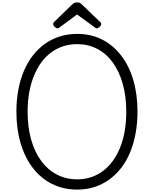

<svg xmlns="http://www.w3.org/2000/svg" viewBox="-20 -1553 1276 1592"><path d="M620 19Q505 19 412 -27.5Q319 -74 253 -159.5Q187 -245 151.5 -363.5Q116 -482 116 -627Q116 -724 132 -809Q148 -894 178.5 -965.5Q209 -1037 253 -1093.5Q297 -1150 353 -1190Q409 -1230 476.5 -1251Q544 -1272 620 -1272Q734 -1272 826 -1225.5Q918 -1179 984 -1093.5Q1050 -1008 1085 -890Q1120 -772 1120 -627Q1120 -531 1104 -445.5Q1088 -360 1058 -288Q1028 -216 984 -159.5Q940 -103 884 -63Q828 -23 762 -2Q696 19 620 19ZM620 -66Q681 -66 734.5 -83.5Q788 -101 833.5 -135Q879 -169 914.5 -217.5Q950 -266 975.5 -328.5Q1001 -391 1014 -466Q1027 -541 1027 -627Q1027 -756 997.5 -859Q968 -962 914.5 -1035.5Q861 -1109 786 -1148Q711 -1187 620 -1187Q558 -1187 504 -1169.5Q450 -1152 404 -1118Q358 -1084 322.5 -1035.5Q287 -987 261.5 -924.5Q236 -862 222.5 -787.5Q209 -713 209 -627Q209 -498 238.5 -394.5Q268 -291 322.5 -217.5Q377 -144 452.5 -105Q528 -66 620 -66ZM456 -1318Q446 -1318 433.5 -1330Q421 -1342 421 -1352Q421 -1355 421 -1359Q421 -1363 426 -1368L575 -1513Q582 -1520 591 -1526.5Q600 -1533 619 -1533Q638 -1533 646.5 -1526.5Q655 -1520 662 -1513L813 -1368Q818 -1363 818.5 -1359Q819 -1355 819 -1352Q819 -1342 806 -1330Q793 -1318 783 -1318Q777 -1318 772 -1321.5Q767 -1325 759 -1331L619 -1433L481 -1331Q473 -1325 467.5 -1321.5Q462 -1318 456 -1318Z"/></svg>

Font: Playwrite VN
Style: Regular
Weight: 400
Designer: Veronika Burian, José Scaglione
Foundry: TypeTogether
Version: Version 1.002